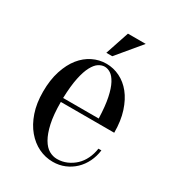

<svg xmlns="http://www.w3.org/2000/svg" viewBox="-160 -731 766 841"><g transform="rotate(30 222.5 -310.5)"><path d="M45 0ZM135 -230Q135 -166 144.5 -123Q154 -80 169.5 -53.5Q185 -27 204.5 -16Q224 -5 245 -5Q271 -5 294 -15Q317 -25 335 -42Q353 -59 364.5 -83Q376 -107 380 -135H395Q391 -103 377.5 -75.5Q364 -48 343 -28Q322 -8 294.5 3.5Q267 15 235 15Q197 15 163 -1.5Q129 -18 102.5 -49.5Q76 -81 60.5 -126.5Q45 -172 45 -230Q45 -290 60 -336Q75 -382 99.5 -412.5Q124 -443 156.5 -459Q189 -475 225 -475Q261 -475 293.5 -459Q326 -443 350.5 -412.5Q375 -382 390 -336Q405 -290 405 -230ZM225 -460Q210 -460 195 -450.5Q180 -441 167 -417Q154 -393 145.5 -352.5Q137 -312 135 -250H315Q313 -312 304.5 -352.5Q296 -393 283 -417Q270 -441 255 -450.5Q240 -460 225 -460ZM240 -636H330L230 -516H200Z"/></g></svg>

Font: Oranienbaum
Style: Regular
Weight: 400
Designer: Oleg Pospelov and Jovanny Lemonad
Foundry: Oleg Pospelov and jovanny Lemonad
Version: Version 1.001; ttfautohint (v0.91) -l 8 -r 50 -G 200 -x 0 -w